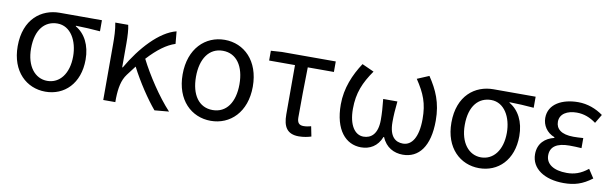

<svg xmlns="http://www.w3.org/2000/svg" viewBox="-41 -937 4245 1331"><g transform="rotate(10 2081.5 -272.0)"><path d="M295 13C428 13 532 -85 532 -254C532 -356 491 -432 425 -470V-474C485 -473 535 -470 596 -465V-543H299C171 -543 52 -456 52 -265C52 -86 163 13 295 13ZM295 -63C209 -63 146 -140 146 -265C146 -402 211 -467 297 -467C390 -467 443 -371 443 -261C443 -139 382 -63 295 -63Z M1063 9 1164 0C1081 -89 992 -225 938 -332C1005 -405 1067 -451 1127 -470L1119 -557C1002 -528 881 -395 795 -246H791V-416C791 -464 788 -514 781 -543H690C700 -495 701 -438 701 -394V0H786V-28C788 -99 798 -156 831 -200L882 -267C934 -166 1006 -58 1063 9Z M1459 13C1595 13 1706 -90 1706 -271C1706 -453 1595 -557 1459 -557C1323 -557 1212 -453 1212 -271C1212 -90 1323 13 1459 13ZM1459 -63C1362 -63 1306 -144 1306 -271C1306 -397 1362 -480 1459 -480C1556 -480 1612 -397 1612 -271C1612 -144 1556 -63 1459 -63Z M2079 13C2113 13 2144 6 2166 -1L2152 -71C2134 -66 2117 -63 2099 -63C2069 -63 2054 -78 2054 -116C2054 -226 2055 -346 2058 -469H2242V-543H1863L1786 -538V-469H1968V-122C1968 -35 1997 13 2079 13Z M2517 13C2578 13 2632 -16 2659 -85H2663C2691 -16 2749 13 2811 13C2923 13 2996 -77 2996 -259C2996 -386 2957 -470 2899 -557L2816 -522C2877 -430 2904 -365 2904 -254C2904 -124 2860 -63 2799 -63C2747 -63 2702 -94 2702 -198C2702 -244 2705 -286 2711 -344H2611C2617 -286 2620 -244 2620 -198C2620 -98 2574 -63 2521 -63C2460 -63 2416 -126 2416 -240C2416 -353 2450 -430 2512 -519L2428 -557C2372 -472 2328 -371 2328 -256C2328 -77 2409 13 2517 13Z M3348 13C3481 13 3585 -85 3585 -254C3585 -356 3544 -432 3478 -470V-474C3538 -473 3588 -470 3649 -465V-543H3352C3224 -543 3105 -456 3105 -265C3105 -86 3216 13 3348 13ZM3348 -63C3262 -63 3199 -140 3199 -265C3199 -402 3264 -467 3350 -467C3443 -467 3496 -371 3496 -261C3496 -139 3435 -63 3348 -63Z M3943 13C4019 13 4075 -4 4141 -54L4101 -115C4050 -74 4005 -60 3952 -60C3860 -60 3805 -97 3805 -158C3805 -218 3849 -250 3939 -250C3966 -250 3992 -249 4024 -247V-318C3997 -316 3977 -315 3955 -315C3868 -315 3831 -350 3831 -399C3831 -455 3883 -484 3950 -484C4000 -484 4044 -467 4086 -436L4123 -498C4073 -534 4013 -557 3947 -557C3836 -557 3740 -509 3740 -410C3740 -359 3770 -310 3826 -289V-284C3764 -269 3714 -227 3714 -150C3714 -49 3808 13 3943 13Z"/></g></svg>

Font: Noto Sans CJK JP
Style: Regular
Weight: 400
Designer: Ryoko NISHIZUKA 西塚涼子 (kana, bopomofo & ideographs); Paul D. Hunt (Latin, Greek & Cyrillic); Sandoll Communications 산돌커뮤니
Foundry: Adobe
Version: Version 2.004;hotconv 1.0.118;makeotfexe 2.5.65603